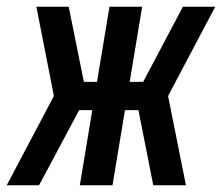

<svg xmlns="http://www.w3.org/2000/svg" viewBox="-42 -550 662 570"><path d="M-22 0 118 -265 66 -530H162L207 -307H246L283 -530H380L343 -307H383L501 -530H597L457 -265L510 0H413L369 -223H329L292 0H195L232 -223H193L74 0Z"/></svg>

Font: Iosevka Curly Medium Extended
Style: Italic
Weight: 500
Width: 7
Italic angle: -9°
Monospace: yes
Designer: Belleve Invis
Foundry: Belleve Invis
Version: Version 11.1.0; ttfautohint (v1.8.3)